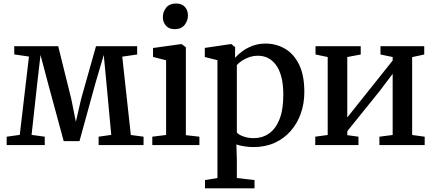

<svg xmlns="http://www.w3.org/2000/svg" viewBox="-20 -804 2408 1064"><path d="M17 0V-46.5L89.5 -56.5L140.5 -490.5L59 -502.5V-548H302.5L375 -255.5L400.5 -129L429.5 -255.5L512 -548H740V-502L657.5 -490L705 -56L775.5 -46.5V0H526.5V-46.5L596.5 -56.5L570 -342L555 -499.5L509 -343.5L420.5 -22H333L245.5 -344.5L204.5 -499.5L186.5 -343.5L155 -56.5L228 -46.5V0Z M824 0V-46.5L900.5 -56V-470L828 -488.5V-538L982.5 -559.5H987L1010 -542V-55L1085 -46.5V0ZM947.5 -642.5Q916 -642.5 899.2 -662Q882.5 -681.5 882.5 -708.5Q882.5 -739 901 -761.8Q919.5 -784.5 955.5 -784.5H956.5Q988 -784.5 1004.8 -765.5Q1021.5 -746.5 1021.5 -719Q1021.5 -689 1003 -665.8Q984.5 -642.5 948.5 -642.5Z M1116 239.5V194L1185 182.5V-470.5L1115 -488V-538.5L1257.5 -559.5H1262.5L1283 -542.5L1282.5 -483.5Q1297.5 -501 1322 -519.2Q1346.5 -537.5 1379.2 -550Q1412 -562.5 1452 -562.5Q1509.5 -562.5 1558.5 -534.5Q1607.5 -506.5 1637 -447.2Q1666.5 -388 1666.5 -294Q1666.5 -230.5 1647 -175.2Q1627.5 -120 1590.8 -78Q1554 -36 1502 -12.5Q1450 11 1385 11Q1360 11 1333 6.8Q1306 2.5 1290 -3.5L1292.5 80V182.5L1390.5 194V239.5ZM1387 -38.5Q1433.5 -38.5 1470.2 -63.8Q1507 -89 1528.5 -142Q1550 -195 1550 -279.5Q1550 -336.5 1539.2 -377.5Q1528.5 -418.5 1509 -444.5Q1489.5 -470.5 1464.5 -482.8Q1439.5 -495 1410.5 -495Q1383 -495 1360 -486.8Q1337 -478.5 1319.5 -466.5Q1302 -454.5 1292.5 -443.5V-70Q1300 -59 1326.2 -48.8Q1352.5 -38.5 1387 -38.5Z M1727 0V-46.5L1796 -56V-488L1728.5 -502V-548H1979V-502L1904.5 -488V-153L1972 -238L2156 -468.5V-488L2088.5 -502V-548H2331V-502L2264 -487.5V-56L2333.5 -46.5V0H2082.5V-46.5L2156 -56V-395L2084 -299.5L1904.5 -77V-55L1966.5 -46.5V0Z"/></svg>

Font: Merriweather 36pt Medium
Style: Regular
Weight: 500
Version: Version 2.100